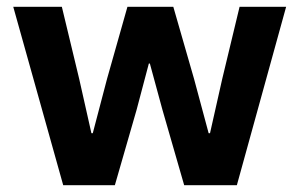

<svg xmlns="http://www.w3.org/2000/svg" viewBox="-20 -545 881 565"><path d="M19 -525H162L213 -313L249 -153H253L295 -313L355 -525H490L551 -313L594 -153H598L634 -313L685 -525H822L677 0H522L458 -222L421 -358H418L382 -222L318 0H166Z"/></svg>

Font: IBM Plex Thai
Style: Bold
Weight: 700
Designer: Mike Abbink, Paul van der Laan, Pieter van Rosmalen, Ben Mitchell, Mark Frömberg
Foundry: Bold Monday
Version: Version 1.0